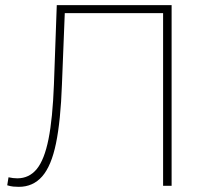

<svg xmlns="http://www.w3.org/2000/svg" viewBox="-20 -720 818 744"><path d="M53 4Q42 4 31.5 3Q21 2 8 -2L13 -33Q31 -29 47 -29Q93 -29 122.5 -65Q152 -101 168 -181Q184 -261 189 -393L200 -700H645V0H612V-669H231L220 -392Q215 -252 197 -164.5Q179 -77 143.5 -36.5Q108 4 53 4Z"/></svg>

Font: Montserrat ExtraLight
Style: Regular
Weight: 200
Designer: Julieta Ulanovsky
Foundry: Julieta Ulanovsky
Version: Version 9.000; ttfautohint (v1.8.4.7-5d5b)